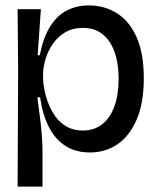

<svg xmlns="http://www.w3.org/2000/svg" viewBox="-20 -550 583 709"><path d="M45 139 47 -287 45 -516H131L119 -346H127Q140 -413 166 -453.5Q192 -494 228 -512Q264 -530 308 -530Q366 -530 412 -501Q458 -472 484.5 -412.5Q511 -353 511 -261Q511 -169 484.5 -108Q458 -47 413.5 -17Q369 13 312 13Q260 13 222 -11Q184 -35 160.5 -81Q137 -127 128 -191L118 -190Q124 -146 128.5 -109.5Q133 -73 135 -43Q137 -13 137 14V139ZM286 -68Q327 -68 356.5 -90.5Q386 -113 402 -156Q418 -199 418 -259Q418 -316 403 -358Q388 -400 359 -423.5Q330 -447 287 -447Q248 -447 220.5 -430.5Q193 -414 175 -388Q157 -362 148 -331.5Q139 -301 139 -273V-263Q139 -244 144 -218.5Q149 -193 159 -167Q169 -141 186 -118Q203 -95 228 -81.5Q253 -68 286 -68Z"/></svg>

Font: Bricolage Grotesque 96pt
Style: Regular
Weight: 400
Version: Version 1.001;gftools[0.9.33.dev8+g029e19f]